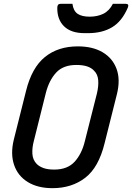

<svg xmlns="http://www.w3.org/2000/svg" viewBox="-20 -962 689 1002"><path d="M386 -720Q464 -720 516 -689Q568 -658 588.5 -602Q609 -546 590 -470L526 -215Q495 -88 424.5 -34Q354 20 254 20Q177 20 125 -12Q73 -44 53.5 -101.5Q34 -159 52 -233L116 -488Q146 -609 214.5 -664.5Q283 -720 386 -720ZM157 -228Q147 -191 149 -159Q151 -127 172 -106Q185 -93 207 -85Q229 -77 263 -77Q332 -77 369.5 -118Q407 -159 423 -226L486 -475Q495 -513 492.5 -544Q490 -575 470 -594Q457 -608 434.5 -615.5Q412 -623 378 -623Q310 -623 273 -583Q236 -543 219 -476ZM569 -942H637Q655 -942 647 -922Q616 -850 564.5 -819.5Q513 -789 440 -789H421Q351 -789 314.5 -824.5Q278 -860 279 -922Q279 -942 296 -942H358Q363 -905 385 -890Q407 -875 448 -875Q488 -875 519 -890Q550 -905 569 -942Z"/></svg>

Font: Recursive Mn Lnr St Med
Style: Italic
Weight: 500
Italic angle: -15°
Monospace: yes
Version: Version 1.079;hotconv 1.0.112;makeotfexe 2.5.65598; ttfautoh